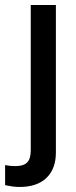

<svg xmlns="http://www.w3.org/2000/svg" viewBox="-63 -529 301 763"><path d="M14.6 214Q-0.8 214 -15.8 211.7Q-30.8 209.4 -42.7 206.8V127.1Q-24.5 131.1 -1.8 131.1Q30.8 131.1 45 116.5Q59.2 101.8 59.2 69V-509.2H159.1V76.9Q159.1 141.8 121.7 177.9Q84.3 214 14.6 214Z"/></svg>

Font: Red Hat Display VF
Style: Regular
Weight: 300
Designer: Pentagram, MCKL
Foundry: Pentagram, MCKL
Version: Version 1.023